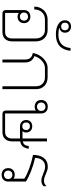

<svg xmlns="http://www.w3.org/2000/svg" viewBox="717 -1604 897 2371"><g transform="rotate(90 1165.5 -418.5)"><path d="M491 -411V-121Q491 -64 460.5 -32Q430 0 376 0H148Q127 0 115.5 -11.5Q104 -23 104 -44V-266Q104 -301 126 -323Q148 -345 185 -345Q222 -345 244 -323Q266 -301 266 -266Q266 -231 244 -209Q222 -187 186 -187Q158 -187 140 -203V-33H377Q414 -33 434.5 -56Q455 -79 455 -120V-410Q455 -462 426 -493.5Q397 -525 350 -525H223Q166 -525 131.5 -488.5Q97 -452 97 -393H62Q62 -441 83 -478.5Q104 -516 140.5 -537Q177 -558 223 -558H350Q414 -558 452.5 -517.5Q491 -477 491 -411ZM135 -266Q135 -244 149 -230Q163 -216 185 -216Q208 -216 221.5 -230Q235 -244 235 -266Q235 -289 221.5 -302.5Q208 -316 185 -316Q163 -316 149 -302.5Q135 -289 135 -266Z M230 -770Q230 -805 251 -826Q272 -847 307 -847Q342 -847 363 -826.5Q384 -806 384 -772Q384 -746 367.5 -727Q351 -708 323 -704V-703Q335 -698 358 -694.5Q381 -691 407 -691Q482 -691 524 -729Q566 -767 573 -841H607Q599 -752 548 -706Q497 -660 405 -660Q326 -660 278 -690.5Q230 -721 230 -770ZM354 -772Q354 -793 341 -806Q328 -819 307 -819Q286 -819 273 -806Q260 -793 260 -772Q260 -751 273 -738Q286 -725 307 -725Q328 -725 341 -738Q354 -751 354 -772Z M715 -280Q715 -321 695.5 -344Q676 -367 635 -375Q640 -417 666 -460Q692 -503 732.5 -530.5Q773 -558 820 -558H933Q1000 -558 1040.5 -518.5Q1081 -479 1081 -415V0H1045V-416Q1045 -465 1014.5 -495Q984 -525 934 -525H822Q773 -525 732 -489Q691 -453 673 -395Q751 -367 751 -280V0H715Z M1817 -325 1816 -319Q1808 -273 1787 -249.5Q1766 -226 1726 -220V-121Q1726 -64 1695.5 -32Q1665 0 1611 0H1389Q1368 0 1356.5 -11.5Q1345 -23 1345 -44V-413Q1327 -398 1298 -398Q1260 -398 1237.5 -420Q1215 -442 1215 -479Q1215 -516 1237.5 -538Q1260 -560 1298 -560Q1336 -560 1358.5 -538Q1381 -516 1381 -479V-33H1612Q1649 -33 1669.5 -56Q1690 -79 1690 -120V-217H1541Q1506 -217 1484 -238Q1462 -259 1462 -293Q1462 -327 1483 -347.5Q1504 -368 1539 -368Q1574 -368 1595 -347.5Q1616 -327 1616 -293Q1616 -263 1599 -248H1690V-550H1726V-251Q1751 -256 1764.5 -272Q1778 -288 1783 -319L1784 -325ZM1350 -479Q1350 -502 1335.5 -516.5Q1321 -531 1298 -531Q1275 -531 1260.5 -516.5Q1246 -502 1246 -479Q1246 -456 1260.5 -441.5Q1275 -427 1298 -427Q1321 -427 1335.5 -441.5Q1350 -456 1350 -479ZM1586 -293Q1586 -314 1573 -327Q1560 -340 1539 -340Q1518 -340 1505 -327Q1492 -314 1492 -293Q1492 -271 1505 -258Q1518 -245 1539 -245Q1560 -245 1573 -258Q1586 -271 1586 -293Z M2279 -544V-508Q2268 -496 2250.5 -488.5Q2233 -481 2212 -481Q2190 -481 2173 -486.5Q2156 -492 2124 -504Q2097 -515 2078 -521Q2059 -527 2037 -527Q1989 -527 1960.5 -494.5Q1932 -462 1929 -404Q2104 -362 2222 -291V-71Q2222 -34 2199.5 -12Q2177 10 2139 10Q2101 10 2078.5 -12Q2056 -34 2056 -71Q2056 -108 2078.5 -130Q2101 -152 2139 -152Q2168 -152 2186 -137V-271Q2138 -302 2060 -331Q1982 -360 1893 -378Q1893 -464 1931.5 -512Q1970 -560 2037 -560Q2063 -560 2083 -554Q2103 -548 2131 -535Q2157 -524 2174 -518.5Q2191 -513 2212 -513Q2232 -513 2247.5 -520.5Q2263 -528 2279 -544ZM2191 -71Q2191 -94 2176.5 -108.5Q2162 -123 2139 -123Q2116 -123 2101.5 -108.5Q2087 -94 2087 -71Q2087 -48 2101.5 -33.5Q2116 -19 2139 -19Q2162 -19 2176.5 -33.5Q2191 -48 2191 -71Z"/></g></svg>

Font: Bai Jamjuree ExtraLight
Style: Regular
Weight: 275
Designer: Katatrad Aksorn Co.,Ltd.
Foundry: Cadson Demak Co.,Ltd.
Version: Version 1.000; ttfautohint (v1.6)